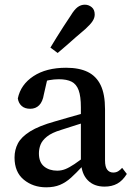

<svg xmlns="http://www.w3.org/2000/svg" viewBox="-20 -785 565 819"><path d="M177 14Q121 14 81.5 -18.5Q42 -51 42 -113Q42 -146 56.5 -173.5Q71 -201 108.5 -224.5Q146 -248 214 -267Q241 -275 267.5 -282.5Q294 -290 320.5 -297.5Q347 -305 374 -312V-273Q340 -263 306.5 -252Q273 -241 241 -231Q201 -219 180.5 -202.5Q160 -186 153 -168Q146 -150 146 -131Q146 -93 168 -75Q190 -57 224 -57Q242 -57 258.5 -63.5Q275 -70 297.5 -85Q320 -100 354 -127L365 -75H331Q305 -47 283 -27Q261 -7 236 3.5Q211 14 177 14ZM426 11Q381 11 354.5 -16Q328 -43 326 -91L325 -95V-327Q325 -374 315.5 -400Q306 -426 285.5 -436.5Q265 -447 231 -447Q211 -447 189 -443Q167 -439 139 -429L186 -465L167 -382Q162 -351 147 -336Q132 -321 109 -321Q86 -321 72.5 -333Q59 -345 56 -365Q68 -424 122.5 -460Q177 -496 262 -496Q318 -496 354.5 -478Q391 -460 409.5 -421.5Q428 -383 428 -319V-101Q428 -73 437.5 -61Q447 -49 463 -49Q475 -49 484 -54.5Q493 -60 501 -69L521 -43Q503 -14 480 -1.5Q457 11 426 11ZM195 -582Q208 -604 221.5 -625.5Q235 -647 250 -670.5Q265 -694 282 -719Q297 -744 311 -754.5Q325 -765 342 -765Q358 -765 371 -754.5Q384 -744 384 -723Q384 -709 375 -695Q366 -681 344 -661Q322 -643 302.5 -625.5Q283 -608 264 -591.5Q245 -575 226 -559Z"/></svg>

Font: Source Serif 4 18pt Medium
Style: Regular
Weight: 500
Designer: Frank Grießhammer
Foundry: Adobe Systems Incorporated
Version: Version 4.004;hotconv 1.0.116;makeotfexe 2.5.65601